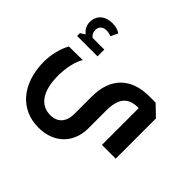

<svg xmlns="http://www.w3.org/2000/svg" viewBox="-194 -943 1262 1262"><g transform="rotate(45 437.5 -312.0)"><path d="M103 -550 70 -529V-503H260V-566H151C136 -577 127 -595 127 -615C127 -648 149 -666 183 -666C199 -666 214 -662 226 -656L250 -706C231 -720 204 -727 176 -727C108 -727 64 -688 64 -627C64 -597 76 -570 103 -550ZM745 -558H687C521 -558 420 -467 420 -289V-129C420 -53 381 -10 313 -10C219 -10 166 -90 166 -230C166 -304 183 -378 209 -417L81 -416C52 -365 34 -290 35 -225C38 -26 147 103 316 103C455 103 547 17 552 -117V-289C552 -404 593 -454 687 -454H692V-112H820V-486Z"/></g></svg>

Font: Hejaz SemiBold
Style: Regular
Weight: 600
Designer: Bandar Raffah (Arabic) and Santiago Orozco (Latin)
Foundry: Caramella and Typemade
Version: Version 1.010;hotconv 1.0.109;makeotfexe 2.5.65596